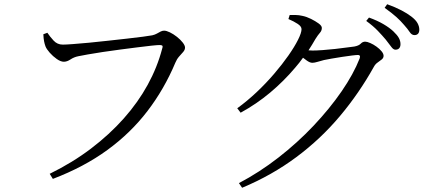

<svg xmlns="http://www.w3.org/2000/svg" viewBox="-20 -828 2010 908"><path d="M277 -617Q292 -617 324.5 -619.5Q357 -622 401 -626Q445 -630 492 -635.5Q539 -641 582 -645.5Q625 -650 656.5 -654.5Q688 -659 700 -661Q713 -664 722.5 -669.5Q732 -675 740 -679Q748 -683 756 -683Q767 -683 783.5 -675Q800 -667 816.5 -654Q833 -641 844 -627Q855 -613 855 -603Q855 -592 846 -582Q837 -572 826.5 -560Q816 -548 809 -531Q757 -407 677.5 -303Q598 -199 487.5 -118.5Q377 -38 230 18L215 -6Q323 -59 410.5 -125.5Q498 -192 565.5 -268Q633 -344 678.5 -427Q724 -510 747 -598Q751 -610 747 -612.5Q743 -615 735 -615Q724 -615 696 -612Q668 -609 629 -604Q590 -599 547.5 -593.5Q505 -588 465.5 -582Q426 -576 395 -570.5Q364 -565 350 -562Q330 -558 313.5 -547Q297 -536 282 -536Q267 -536 248.5 -549Q230 -562 215 -579Q200 -596 195 -609Q191 -620 188.5 -632.5Q186 -645 185 -666L204 -673Q216 -655 233.5 -636Q251 -617 277 -617Z M1102 -316Q1149 -350 1193.5 -392Q1238 -434 1276.5 -479Q1315 -524 1344 -565.5Q1373 -607 1389.5 -640Q1406 -673 1406 -690Q1406 -703 1388 -715Q1370 -727 1344 -738L1350 -757Q1363 -757 1378 -757Q1393 -757 1410 -753Q1430 -749 1451 -738.5Q1472 -728 1487 -717Q1502 -706 1502 -696Q1502 -683 1493 -673Q1484 -663 1472 -644Q1456 -616 1439 -590Q1449 -589 1458 -589Q1476 -589 1505 -591Q1534 -593 1565 -596.5Q1596 -600 1621 -603.5Q1646 -607 1656 -608Q1677 -612 1686 -621.5Q1695 -631 1707 -631Q1716 -631 1731 -624.5Q1746 -618 1760.5 -607.5Q1775 -597 1784.5 -585.5Q1794 -574 1794 -564Q1794 -554 1785.5 -547Q1777 -540 1766 -532.5Q1755 -525 1748 -512Q1679 -388 1588 -279.5Q1497 -171 1381.5 -85Q1266 1 1125 60L1110 38Q1207 -13 1297 -83Q1387 -153 1463 -233.5Q1539 -314 1595.5 -396Q1652 -478 1681 -552Q1684 -561 1681 -565Q1679 -568 1673 -568Q1665 -568 1644.5 -565.5Q1624 -563 1598 -559Q1572 -555 1549 -551Q1526 -547 1512 -544Q1496 -540 1481.5 -535.5Q1467 -531 1457 -531Q1445 -531 1429 -543Q1422 -549 1413 -555Q1396 -531 1376 -508Q1322 -444 1257.5 -390Q1193 -336 1118 -295ZM1804 -641Q1788 -660 1766.5 -682.5Q1745 -705 1712 -729L1725 -745Q1764 -731 1793 -714Q1822 -697 1840 -680Q1859 -662 1866.5 -648Q1874 -634 1874 -619Q1874 -607 1868 -600Q1862 -593 1850 -593Q1840 -593 1830 -607Q1820 -621 1804 -641ZM1891 -710Q1875 -729 1854.5 -747.5Q1834 -766 1799 -791L1811 -808Q1850 -794 1878.5 -779Q1907 -764 1925 -750Q1946 -734 1954.5 -718.5Q1963 -703 1963 -688Q1963 -675 1957 -668.5Q1951 -662 1940 -662Q1927 -662 1917.5 -676.5Q1908 -691 1891 -710Z"/></svg>

Font: Early Summer Mincho
Style: Regular
Weight: 400
Designer: GuiWonder
Version: Version 1.002